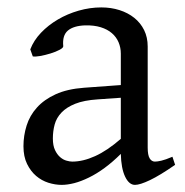

<svg xmlns="http://www.w3.org/2000/svg" viewBox="-20 -489 504 523"><path d="M176.8 -48.8Q206.1 -48.8 239 -63.7Q272 -78.6 309.1 -110.8V-222.7L246.1 -218.3Q208.5 -215.8 184.8 -206.3Q161.1 -196.8 147.5 -182.4Q133.8 -168 128.9 -149.9Q124 -131.8 124 -111.8Q124 -92.3 129.9 -80.1Q135.7 -67.9 144 -60.8Q152.3 -53.7 161.4 -51.3Q170.4 -48.8 176.8 -48.8ZM457 -40Q415.5 -11.2 388.4 1.7Q361.3 14.6 347.7 14.6Q331.5 14.6 320.8 -7.8Q310.1 -30.3 309.1 -69.8Q287.1 -47.9 265.1 -31.7Q243.2 -15.6 222.2 -5.4Q201.2 4.9 182.4 9.8Q163.6 14.6 147.9 14.6Q130.4 14.6 111.8 8.8Q93.3 2.9 78.4 -9.8Q63.5 -22.5 53.7 -42.5Q43.9 -62.5 43.9 -90.8Q43.9 -119.6 52.5 -147Q61 -174.3 80.6 -196Q100.1 -217.8 131.6 -232.2Q163.1 -246.6 209 -250L309.1 -257.3V-342.8Q309.1 -359.4 303 -373.8Q296.9 -388.2 284.7 -398.7Q272.5 -409.2 254.4 -414.8Q236.3 -420.4 212.4 -419.9Q180.7 -418.9 165 -405.8Q149.4 -392.6 152.3 -363.3Q152.8 -358.9 142.3 -353.3Q131.8 -347.7 117.4 -343.3Q103 -338.9 89.1 -336.4Q75.2 -334 69.3 -335.4L62.5 -354.5Q71.8 -378.9 91.6 -399.7Q111.3 -420.4 137.5 -435.8Q163.6 -451.2 194.3 -460Q225.1 -468.8 255.9 -468.8Q282.7 -468.8 305.7 -461.4Q328.6 -454.1 345.7 -440.4Q362.8 -426.8 372.6 -407Q382.3 -387.2 382.3 -362.3V-86.9Q382.3 -66.4 387.7 -57.6Q393.1 -48.8 401.9 -48.8Q408.7 -48.8 419.4 -51.3Q430.2 -53.7 449.7 -62Z"/></svg>

Font: Noto Serif Devanagari
Style: Regular
Weight: 400
Designer: Monotype Design Team
Foundry: Monotype Imaging Inc.
Version: Version 1.01